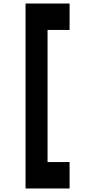

<svg xmlns="http://www.w3.org/2000/svg" viewBox="-20 -1050 540 1090"><path d="M125 20V-1030H375V-880H250V-130H375V20Z"/></svg>

Font: 2P VHS
Style: Regular
Weight: 400
Designer: CodeMan38
Foundry: CodeMan38
Version: Version 3.000